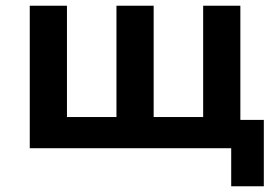

<svg xmlns="http://www.w3.org/2000/svg" viewBox="-20 -518 975 671"><path d="M788 133V0H84V-498H214V-109H387V-498H517V-109H690V-498H820V-99H902V133Z"/></svg>

Font: Nunito Sans 8pt
Style: Bold
Weight: 700
Version: Version 3.101;gftools[0.9.27]